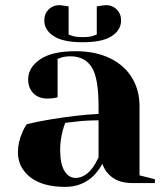

<svg xmlns="http://www.w3.org/2000/svg" viewBox="-20 -715 645 750"><path d="M50 -120Q50 -159 67 -197Q74 -215 85 -230Q126 -240 174 -248Q282 -266 365 -270V-300Q365 -411 338 -453Q311 -495 255 -495Q234 -495 219 -490L205 -485V-335L192 -332Q176 -330 165 -330Q131 -330 110.5 -350.5Q90 -371 90 -405Q90 -451 136.5 -483Q183 -515 275 -515Q353 -515 409.5 -487.5Q466 -460 495.5 -411.5Q525 -363 525 -300V-30L585 -15V0H495Q435 0 402 -37Q388 -52 380 -75Q366 -50 347 -30Q302 15 235 15Q146 15 98 -23Q50 -61 50 -120ZM342 -60Q353 -75 365 -100V-245Q319 -245 277 -240Q246 -236 235 -235Q230 -224 225 -205Q215 -167 215 -130Q215 -74 232 -47Q249 -20 275 -20Q312 -20 342 -60ZM153 -635Q153 -661 170 -678Q187 -695 213 -695Q215 -695 236 -692L248 -690V-580Q249 -580 262.5 -575Q276 -570 303 -570Q330 -570 343.5 -575Q357 -580 358 -580V-690L370 -692Q391 -695 393 -695Q419 -695 436 -678Q453 -661 453 -635Q453 -598 416.5 -574Q380 -550 303 -550Q226 -550 189.5 -574Q153 -598 153 -635Z"/></svg>

Font: Yeseva One
Style: Regular
Weight: 400
Designer: Jovanny Lemonad
Foundry: Jovanny Lemonad
Version: Version 2.000